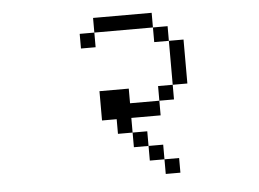

<svg xmlns="http://www.w3.org/2000/svg" viewBox="-50 -689 1099 816"><g transform="rotate(-5 500.0 -281.0)"><path d="M687.5 62.5V0H625V62.5ZM625 0V-62.5H562.5V0ZM562.5 -62.5V-125H500V-62.5ZM500 -125V-187.5H625V-250H500V-312.5H375Q375 -312.5 375 -187.5H437.5V-125ZM625 -250H687.5V-312.5H625ZM687.5 -312.5H750V-500H687.5ZM687.5 -500V-562.5H625V-500ZM375 -562.5H312.5V-500H375ZM375 -562.5H625V-625H375Z"/></g></svg>

Font: Unifont
Style: Regular
Weight: 500
Version: Version 15.1.04